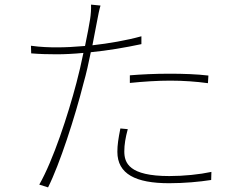

<svg xmlns="http://www.w3.org/2000/svg" viewBox="-20 -796 1040 831"><path d="M542 -437C601 -443 661 -447 717 -447C773 -447 829 -443 880 -436L882 -469C833 -475 772 -477 713 -477C650 -477 590 -474 542 -470ZM592 -639C527 -621 451 -608 380 -600C388 -640 395 -677 401 -709C404 -726 410 -756 415 -772L374 -776C375 -758 373 -732 370 -713C367 -691 358 -647 348 -597C303 -593 262 -591 227 -591C195 -591 156 -592 114 -598L115 -565C152 -562 186 -561 225 -561C260 -561 299 -563 341 -567C332 -522 321 -476 311 -438C274 -297 210 -102 150 3L188 15C238 -84 305 -291 341 -434C354 -479 364 -526 373 -570C445 -577 522 -590 592 -605ZM501 -240C492 -195 488 -168 488 -139C488 -43 567 -3 712 -3C777 -3 843 -9 894 -17L895 -52C844 -41 776 -34 713 -34C538 -34 518 -91 518 -141C518 -170 523 -200 533 -237Z"/></svg>

Font: Source Han Sans CN ExtraLight
Style: Regular
Weight: 250
Designer: Ryoko NISHIZUKA (kana & ideographs); Paul D. Hunt (Latin, Greek & Cyrillic); Wenlong ZHANG (bopomofo); Sandoll Communica
Foundry: Adobe Systems Incorporated
Version: Version 1.004;PS 1.004;hotconv 16.6.51;makeotf.lib2.5.65220